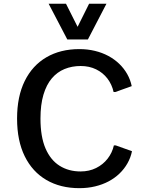

<svg xmlns="http://www.w3.org/2000/svg" viewBox="-20 -980 760 1010"><path d="M397.5 9.8Q297.9 9.8 224.1 -33.2Q150.4 -76.2 110.1 -158Q69.8 -239.7 69.8 -356.4Q69.8 -472.2 110.1 -554Q150.4 -635.7 224.1 -678.7Q297.9 -721.7 397.5 -721.7Q440.4 -721.7 479 -712.4Q517.6 -703.1 549.8 -685.8Q582 -668.5 607.2 -644.3Q632.3 -620.1 649.2 -590.3Q666 -560.5 672.9 -526.9L586.9 -496.1H577.6Q568.8 -535.6 545.2 -566.7Q521.5 -597.7 485.6 -615.2Q449.7 -632.8 404.3 -632.8Q358.4 -632.8 319.6 -616.9Q280.8 -601.1 252.4 -567.6Q224.1 -534.2 208.5 -481.7Q192.9 -429.2 192.9 -356.4Q192.9 -261.2 219.2 -199.7Q245.6 -138.2 293.2 -108.2Q340.8 -78.1 403.8 -78.1Q449.2 -78.1 485.6 -96.2Q522 -114.3 546.1 -145.3Q570.3 -176.3 579.1 -215.3H588.4L674.3 -184.6Q667.5 -150.9 650.6 -121.1Q633.8 -91.3 608.6 -67.1Q583.5 -43 551.3 -25.9Q519 -8.8 480.2 0.5Q441.4 9.8 397.5 9.8ZM334 -772.5 235.8 -960.4H327.1L388.2 -838.9L448.7 -960.4H540L442.4 -772.5Z"/></svg>

Font: Comme Medium
Style: Regular
Weight: 500
Version: Version 1.000;gftools[0.9.27]